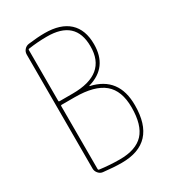

<svg xmlns="http://www.w3.org/2000/svg" viewBox="-181 -842 863 954"><g transform="rotate(-30 250.0 -365.0)"><path d="M115.2 -384.8V-24.4Q115.2 -18.6 120.1 -17.6Q177.7 -9.8 235.4 -9.8Q328.1 -9.8 371.6 -56.6Q415 -103.5 415 -205.1Q415 -300.8 361.8 -345.2Q308.6 -389.6 195.3 -389.6H120.1Q115.2 -389.6 115.2 -384.8ZM115.2 -706.1V-415Q115.2 -410.2 120.1 -410.2H195.3Q390.6 -410.2 389.6 -570.3Q389.6 -720.7 224.6 -719.7Q172.9 -719.7 120.1 -711.9Q115.2 -711.9 115.2 -706.1ZM129.9 2.9Q115.2 1 105 -11.2Q94.7 -23.4 94.7 -38.1V-692.4Q94.7 -708 105 -719.7Q115.2 -731.4 130.9 -733.4Q184.6 -740.2 224.6 -740.2Q315.4 -740.2 362.8 -696.8Q410.2 -653.3 410.2 -570.3Q410.2 -438.5 288.1 -403.3Q286.1 -403.3 286.1 -401.4Q286.1 -400.4 287.1 -400.4Q435.5 -367.2 434.6 -205.1Q434.6 9.8 235.4 9.8Q189.5 9.8 129.9 2.9Z"/></g></svg>

Font: Rounded-X Mgen+ 1m thin
Style: Regular
Weight: 100
Designer: [Source Han Sans]
Ryoko NISHIZUKA  (kana & ideographs); Paul D. Hunt (Latin, Greek & Cyrillic); Wenlong ZHANG  (bopomofo
Version: Version 1.059.20150602